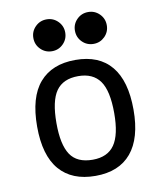

<svg xmlns="http://www.w3.org/2000/svg" viewBox="-84 -801 744 884"><g transform="rotate(-10 288.0 -359.5)"><path d="M291.5 15.1Q181.6 15.1 123.5 -52.5Q65.4 -120.1 65.4 -254.9Q65.4 -392.1 123.8 -459.5Q182.1 -526.9 291.5 -526.9Q401.9 -526.9 459 -458.3Q516.1 -389.6 516.1 -254.9Q516.1 -121.6 458.7 -53.2Q401.4 15.1 291.5 15.1ZM291.5 -60.5Q361.3 -60.5 393.6 -107.2Q425.8 -153.8 425.8 -254.9Q425.8 -359.4 393.1 -405.3Q360.4 -451.2 291.5 -451.2Q220.7 -451.2 188.2 -405Q155.8 -358.9 155.8 -254.9Q155.8 -154.8 187 -107.7Q218.3 -60.5 291.5 -60.5ZM388.2 -585Q356.9 -585 335.2 -606.7Q313.5 -628.4 313.5 -659.7Q313.5 -690.4 335.2 -712.2Q356.9 -733.9 388.2 -733.9Q418.9 -733.9 440.7 -712.2Q462.4 -690.4 462.4 -659.7Q462.4 -628.4 440.7 -606.7Q418.9 -585 388.2 -585ZM193.8 -585Q162.6 -585 140.9 -606.7Q119.1 -628.4 119.1 -659.7Q119.1 -690.4 140.9 -712.2Q162.6 -733.9 193.8 -733.9Q224.6 -733.9 246.3 -712.2Q268.1 -690.4 268.1 -659.7Q268.1 -628.4 246.3 -606.7Q224.6 -585 193.8 -585Z"/></g></svg>

Font: Cadman
Style: Regular
Weight: 400
Designer: Paul James MIller
Foundry: High-Logic / Made with FontCreator
Version: Version 2.114;March 28, 2021;FontCreator 13.0.0.2683 64-bit